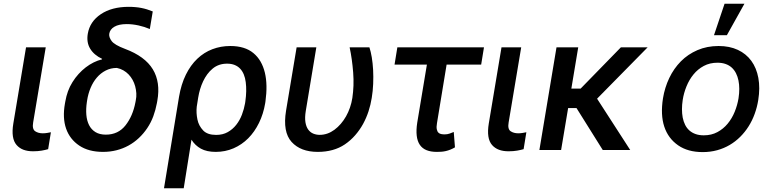

<svg xmlns="http://www.w3.org/2000/svg" viewBox="-20 -797 4097 1020"><path d="M50.8 -141 118.3 -545.5H223L156.2 -147Q149.9 -111.2 166.9 -99.8Q183.2 -88.8 207.4 -88.8Q219.1 -88.8 231.2 -90.9Q243.3 -93 250.4 -94.5L235.8 -4.6Q221.6 -0.4 201.3 3.2Q181.1 6.7 155.5 6.7Q126.8 6.7 104.9 -1.4Q83.1 -9.6 68.2 -26.6Q37.6 -61.4 50.8 -141Z M324.9 -246.4 327.1 -258.5Q332 -286.6 341.1 -311.8Q350.1 -337 365.1 -360.8Q379.6 -384.2 397.5 -403.9Q415.5 -423.7 435.5 -439.1Q455.6 -454.5 477.5 -465.4Q499.3 -476.2 521.7 -481.5L522.4 -484.4Q479.4 -504.6 459 -538.4Q438.6 -572.1 446.4 -617.9Q457.4 -682.5 515.6 -721.6Q573.9 -760.7 663.7 -760.7Q682.2 -760.7 698.7 -759.2Q715.2 -757.8 730.6 -754.8Q746.1 -751.8 761 -747.2Q775.9 -742.5 791.5 -736.2L775.9 -642.8Q748.2 -654.8 715.9 -661.9Q683.6 -669 653.4 -669Q611.5 -669 587.7 -655Q563.9 -641 560.4 -617.5Q557.9 -599.8 572.8 -579.2Q588.4 -558.2 644.2 -537.3Q750.4 -497.5 791.9 -428.8Q833.5 -360.1 815.7 -261.4L813.6 -249.6Q806.5 -212 794.4 -179.2Q782.3 -146.3 762.1 -116.1Q742.5 -87 717.5 -63.6Q692.5 -40.1 662.8 -23.8Q633.2 -7.5 599.1 1.2Q565 9.9 527.3 9.9Q451 9.9 401.3 -23.4Q350.9 -57.2 331.1 -113.8Q311.4 -170.5 324.9 -246.4ZM542.3 -81.7Q608 -81.7 647 -131.4Q685.4 -180.4 699.2 -252.5L701.3 -263.5Q705.3 -282.7 704.2 -301.3Q703.1 -320 698.2 -338.4Q693.2 -356.9 684.3 -372.9Q675.4 -388.8 663.2 -401.6Q650.9 -414.4 635.3 -423.3Q619.7 -432.2 600.9 -436.1Q568.2 -436.1 541.4 -422.2Q514.6 -408.4 494.5 -384.9Q474.4 -361.5 461.3 -330.1Q448.2 -298.7 442.8 -263.5L441.4 -254.3Q436.1 -218.4 438.7 -187Q441.4 -155.5 453.3 -132.1Q465.2 -108.7 487.2 -95.2Q509.2 -81.7 542.3 -81.7Z M851.2 203.1 931.1 -282.7Q942.5 -349.8 967.5 -400.4Q992.5 -451 1028.2 -484.9Q1063.9 -518.8 1108.5 -535.7Q1153.1 -552.6 1203.1 -552.6Q1281.2 -552.6 1326.3 -514.9Q1349.1 -496.1 1364.2 -469.8Q1379.3 -443.5 1387.1 -411Q1394.9 -378.6 1395.6 -340.2Q1396.3 -301.8 1390.3 -258.5L1388.8 -248.6Q1379.3 -191.8 1356 -144.2Q1332.7 -96.6 1298.7 -62.3Q1264.6 -28.1 1220.7 -9.1Q1176.8 9.9 1126.1 9.9Q1078.5 9.9 1047.4 -7.1Q1016.3 -24.1 997.2 -55L956 203.1ZM1028.8 -162.3Q1032.3 -144.9 1040.1 -130.5Q1047.9 -116.1 1059.3 -104Q1082 -80.3 1128.2 -80.3Q1163.4 -80.3 1189.6 -95Q1215.9 -109.7 1234.7 -133.5Q1253.6 -157.3 1265.1 -187.5Q1276.6 -217.7 1282 -248.6L1283.4 -258.5Q1291.5 -315 1285.5 -360.4Q1282.7 -383.2 1275.2 -401.3Q1267.8 -419.4 1255.7 -432.2Q1243.6 -445 1226.4 -451.9Q1209.2 -458.8 1186.4 -458.8Q1141.3 -458.8 1109.7 -432.5Q1093.8 -419.4 1081.1 -402.2Q1068.5 -384.9 1059.1 -365.1Q1049.7 -345.2 1043.1 -323.3Q1036.6 -301.5 1033 -279.1L1025.2 -230.1Q1023.4 -213.1 1024.3 -196.4Q1025.2 -179.7 1028.8 -162.3Z M1499.6 -208.8 1555.8 -545.5H1660.5L1604.4 -207.4Q1598.7 -171.9 1602.6 -147.7Q1606.5 -123.6 1617.4 -108.7Q1628.2 -93.8 1644.2 -87.2Q1660.2 -80.6 1678.3 -80.6Q1720.2 -80.6 1756.7 -107.6Q1774.9 -121.1 1790.5 -139.2Q1806.1 -157.3 1818.4 -179Q1830.6 -200.6 1839.1 -225.3Q1847.7 -250 1851.9 -277Q1856.5 -308.2 1857.8 -342Q1859 -375.7 1856.2 -412.3Q1853.3 -448.9 1848.7 -481.5Q1844.1 -514.2 1837.4 -545.5H1942.5Q1949.9 -523.4 1955.1 -492.4Q1960.2 -461.3 1962.2 -425.6Q1964.1 -389.9 1962.5 -351.6Q1960.9 -313.2 1954.9 -277Q1949.2 -240.8 1937.7 -205.4Q1926.1 -170.1 1908.6 -138.1Q1891 -106.2 1866.8 -78.5Q1842.7 -50.8 1811.8 -29.8Q1752.8 9.9 1668 9.9Q1577.1 9.9 1529.1 -43Q1481.2 -95.9 1499.6 -208.8Z M2090.9 -545.5H2551.1L2536.2 -453.8H2352.6L2301.5 -143.1Q2297.9 -122.5 2300.4 -110.4Q2302.9 -98.4 2309.1 -92.3Q2315.3 -86.3 2324.2 -84.7Q2333.1 -83.1 2342.3 -83.1Q2356.5 -83.1 2368.6 -87.4Q2380.7 -91.6 2390.6 -95.9L2397 -14.2Q2384.2 -6.7 2372.2 -2Q2360.1 2.8 2348.4 5.5Q2336.6 8.2 2324.9 9.1Q2313.2 9.9 2300.4 9.9Q2268.8 9.9 2246.3 0.9Q2223.7 -8.2 2210.6 -27.2Q2197.4 -46.2 2193.9 -75.8Q2190.3 -105.5 2196.7 -146.3L2247.9 -453.8H2076Z M2576.7 -141 2644.2 -545.5H2748.9L2682.2 -147Q2675.8 -111.2 2692.8 -99.8Q2709.2 -88.8 2733.3 -88.8Q2745 -88.8 2757.1 -90.9Q2769.2 -93 2776.3 -94.5L2761.7 -4.6Q2747.5 -0.4 2727.3 3.2Q2707 6.7 2681.5 6.7Q2652.7 6.7 2630.9 -1.4Q2609 -9.6 2594.1 -26.6Q2563.6 -61.4 2576.7 -141Z M2936.4 -545.5H3051.8L3015.3 -326.3H3064.6L3278.4 -545.5H3420.5L3152 -272.7L3328.1 0H3182.2L3042.6 -223H2998.2L2960.9 0H2845.5Z M3502.1 -274.9Q3511.4 -332 3535.5 -382.6Q3559.7 -433.2 3597.1 -471.1Q3634.6 -508.9 3685.2 -530.7Q3735.8 -552.6 3797.6 -552.6Q3855.8 -552.6 3899.9 -532Q3943.9 -511.4 3971.4 -473.7Q3998.9 -436.1 4008.7 -383.2Q4018.5 -330.3 4008.2 -265.6Q4002.1 -227.6 3989.3 -192.3Q3976.6 -157 3957.2 -126.2Q3937.9 -95.5 3912.6 -70.3Q3887.4 -45.1 3856.7 -27Q3826 -8.9 3789.8 1.1Q3753.6 11 3712.7 11Q3634.6 11 3582.7 -24.9Q3529.5 -61.8 3508.9 -124.5Q3488.3 -187.1 3502.1 -274.9ZM3606.9 -172.2Q3611.2 -150.9 3619.9 -133.5Q3628.6 -116.1 3642.4 -103.9Q3656.2 -91.6 3675.2 -84.9Q3694.2 -78.1 3718.8 -78.1Q3759.6 -78.1 3791.2 -95.2Q3822.8 -112.2 3845.7 -139.9Q3868.6 -167.6 3883 -202.9Q3897.4 -238.3 3903.4 -274.9Q3911.6 -328.1 3903.1 -369.3Q3898.8 -390.6 3889.9 -408Q3881 -425.4 3867.4 -437.9Q3853.7 -450.3 3834.9 -457Q3816.1 -463.8 3791.5 -463.8Q3750.7 -463.8 3718.9 -446.7Q3687.1 -429.7 3664.2 -401.6Q3641.3 -373.6 3627 -338.2Q3612.6 -302.9 3606.9 -266Q3599.1 -214.8 3606.9 -172.2ZM3773.1 -610.1 3829.2 -777H3934.7L3841.6 -610.1Z"/></svg>

Font: Inter P Medium
Style: Italic
Weight: 500
Italic angle: 9.39999°
Designer: Rasmus Andersson
Foundry: rsms
Version: Version 3.018;git-588b23468